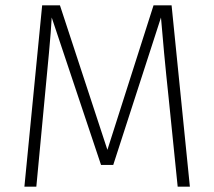

<svg xmlns="http://www.w3.org/2000/svg" viewBox="-20 -704 808 724"><path d="M627 -684H559L385 -139L206 -684H139L72 0H117L149 -339C159 -445 172 -574 175 -638L361 -82H407L587 -638C592 -574 604 -445 616 -334L650 0H696Z"/></svg>

Font: Fira Sans ExtraLight
Style: Regular
Weight: 200
Designer: bBox Type GmbH & Carrois Corporate GbR & Edenspiekermann AG
Foundry: bBox Type GmbH & Carrois Corporate GbR & Edenspiekermann AG
Version: Version 4.300;PS 004.300;hotconv 1.0.88;makeotf.lib2.5.64775